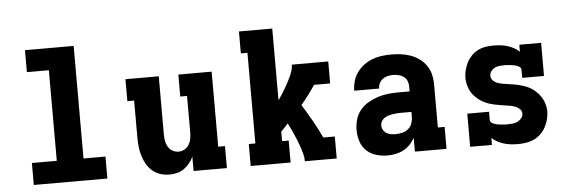

<svg xmlns="http://www.w3.org/2000/svg" viewBox="-48 -886 3097 1045"><g transform="rotate(-5 1500.0 -363.5)"><path d="M99 0V-120H235V-615H115V-735H381V-120H501V0Z M839 8Q814 8 789.5 0Q765 -8 746 -24.5Q727 -41 714.5 -63.5Q702 -86 695 -110Q688 -134 685.5 -159.5Q683 -185 683 -210V-410H646V-530H828V-210Q828 -193 831 -176Q834 -159 843 -144Q852 -129 867.5 -120.5Q883 -112 900 -112Q917 -112 932.5 -120.5Q948 -129 957 -144Q966 -159 969 -176Q972 -193 972 -210V-410H935V-530H1117V-120H1154V0H972V-78Q963 -59 949.5 -42.5Q936 -26 919 -14Q902 -2 881 3Q860 8 839 8Z M1284 0V-120H1320V-615H1284V-735H1466V-343Q1476 -357 1485.5 -372Q1495 -387 1504 -402Q1513 -417 1521 -432Q1529 -447 1536.5 -463Q1544 -479 1549.5 -496Q1555 -513 1555 -530H1754V-410H1666Q1648 -383 1628.5 -357Q1609 -331 1588 -306Q1616 -261 1642.5 -214.5Q1669 -168 1691 -120H1754V0H1580Q1580 -19 1575.5 -37.5Q1571 -56 1565 -74Q1559 -92 1552 -109.5Q1545 -127 1537.5 -144.5Q1530 -162 1522 -179Q1514 -196 1505 -213Q1496 -203 1486 -192.5Q1476 -182 1466 -172V-120H1502V0Z M2031 8Q2000 8 1969.5 -1Q1939 -10 1916.5 -31.5Q1894 -53 1884.5 -83Q1875 -113 1875 -144Q1875 -173 1883 -201.5Q1891 -230 1909.5 -252.5Q1928 -275 1953.5 -290Q1979 -305 2007 -314Q2035 -323 2064 -326Q2093 -329 2122 -329H2181V-357Q2181 -372 2175 -386.5Q2169 -401 2156.5 -410Q2144 -419 2129 -422.5Q2114 -426 2098 -426Q2083 -426 2068.5 -422.5Q2054 -419 2042 -410Q2030 -401 2023.5 -387.5Q2017 -374 2017 -359H1881Q1881 -385 1888.5 -411Q1896 -437 1911.5 -458.5Q1927 -480 1948.5 -496Q1970 -512 1994.5 -521.5Q2019 -531 2045.5 -534.5Q2072 -538 2098 -538Q2125 -538 2152 -534.5Q2179 -531 2204 -522Q2229 -513 2251.5 -497Q2274 -481 2289 -458.5Q2304 -436 2310.5 -410Q2317 -384 2317 -357V-120H2354V0H2181V-75Q2170 -55 2154 -38.5Q2138 -22 2118 -11.5Q2098 -1 2075.5 3.5Q2053 8 2031 8ZM2086 -104Q2104 -104 2122 -108.5Q2140 -113 2154 -124.5Q2168 -136 2174.5 -153.5Q2181 -171 2181 -189V-217H2122Q2110 -217 2098.5 -216Q2087 -215 2075.5 -213Q2064 -211 2053 -207.5Q2042 -204 2032.5 -197.5Q2023 -191 2017 -180.5Q2011 -170 2011 -159Q2011 -145 2017.5 -133.5Q2024 -122 2035.5 -115Q2047 -108 2060 -106Q2073 -104 2086 -104Z M2744 8Q2725 8 2706 6Q2687 4 2668.5 -1.5Q2650 -7 2633 -16Q2616 -25 2602 -38V0H2483V-181H2602V-136Q2602 -127 2609.5 -121.5Q2617 -116 2625.5 -113Q2634 -110 2643 -108.5Q2652 -107 2660.5 -106Q2669 -105 2678 -104.5Q2687 -104 2696 -104Q2710 -104 2724 -105.5Q2738 -107 2750.5 -113Q2763 -119 2772.5 -130Q2782 -141 2782 -155Q2782 -170 2771 -180.5Q2760 -191 2746.5 -196Q2733 -201 2718.5 -203.5Q2704 -206 2690 -208Q2676 -210 2661.5 -212.5Q2647 -215 2633 -218Q2619 -221 2605.5 -225.5Q2592 -230 2579 -236.5Q2566 -243 2554.5 -251.5Q2543 -260 2532.5 -270.5Q2522 -281 2514 -293Q2506 -305 2501 -318.5Q2496 -332 2493 -346Q2490 -360 2490 -375Q2490 -397 2495.5 -418.5Q2501 -440 2511 -459.5Q2521 -479 2536.5 -495Q2552 -511 2571.5 -521Q2591 -531 2613 -534.5Q2635 -538 2657 -538Q2676 -538 2695 -536Q2714 -534 2732 -528.5Q2750 -523 2767 -514Q2784 -505 2798 -492V-530H2917V-349H2798V-394Q2798 -403 2790.5 -408.5Q2783 -414 2774.5 -417Q2766 -420 2757.5 -421.5Q2749 -423 2740 -424Q2731 -425 2722.5 -425.5Q2714 -426 2705 -426Q2692 -426 2678.5 -424.5Q2665 -423 2653.5 -417Q2642 -411 2634 -399.5Q2626 -388 2626 -375Q2626 -361 2636.5 -350Q2647 -339 2661 -334Q2675 -329 2689 -326.5Q2703 -324 2717.5 -322Q2732 -320 2746 -318Q2760 -316 2774 -312.5Q2788 -309 2802 -304.5Q2816 -300 2829 -293.5Q2842 -287 2853.5 -278.5Q2865 -270 2875 -259.5Q2885 -249 2893 -237Q2901 -225 2906.5 -211.5Q2912 -198 2915 -184Q2918 -170 2918 -156Q2918 -133 2912 -111Q2906 -89 2895.5 -69.5Q2885 -50 2868.5 -34Q2852 -18 2831.5 -8.5Q2811 1 2789 4.5Q2767 8 2744 8Z"/></g></svg>

Font: Iosevka Curly Slab HvEx
Style: Regular
Weight: 900
Width: 7
Monospace: yes
Designer: Belleve Invis
Foundry: Belleve Invis
Version: Version 11.1.0; ttfautohint (v1.8.3)